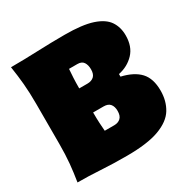

<svg xmlns="http://www.w3.org/2000/svg" viewBox="-164 -870 1013 1029"><g transform="rotate(-30 343.0 -355.5)"><path d="M332 9Q245 9 172.8 4.5Q100.5 0 32 0Q41 -55.5 46 -108.2Q51 -161 51 -229V-474Q51 -545.5 46 -600.5Q41 -655.5 32 -713Q111 -713 198 -716.5Q285 -720 368 -720Q476.5 -720 538 -699.8Q599.5 -679.5 624.8 -642.2Q650 -605 650 -554Q650 -485 611.5 -444.5Q573 -404 515 -392V-376Q589.5 -359 626.8 -319Q664 -279 664 -204Q664 -140.5 634.8 -92.5Q605.5 -44.5 533.2 -17.8Q461 9 332 9ZM297 -550Q295 -524.5 293.5 -496.8Q292 -469 292 -432H343Q368 -432 383 -445.5Q398 -459 398 -489Q398 -516 386.8 -533Q375.5 -550 349 -550ZM297 -167H356Q380 -167 395 -180.8Q410 -194.5 410 -225Q410 -251.5 397.5 -267.2Q385 -283 357 -283H292V-282Q292 -244 293.5 -217.5Q295 -191 297 -167Z"/></g></svg>

Font: Commissioner Flair Black
Style: Regular
Weight: 900
Designer: Kostas Bartsokas
Foundry: Kostas Bartsokas
Version: Version 1.000; ttfautohint (v1.8.3)